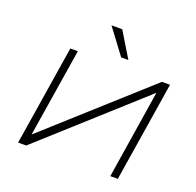

<svg xmlns="http://www.w3.org/2000/svg" viewBox="-157 -1108 1298 1274"><g transform="rotate(20 491.5 -471.5)"><path d="M101 0 213 -705H266L167 -83H169L860 -705H917L805 0H752L850 -622H848L158 0ZM550 -765 417 -943H493L601 -765Z"/></g></svg>

Font: Nunito Sans 7pt Expanded ExtraLight
Style: Italic
Weight: 250
Width: 7
Italic angle: -9°
Designer: Vernon Adams
Foundry: Vernon Adams
Version: Version 3.101;gftools[0.9.27]